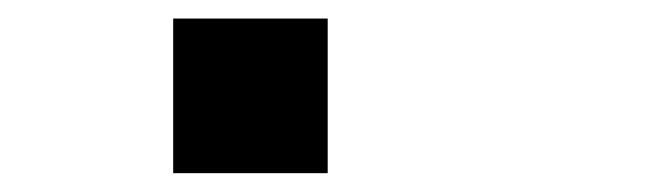

<svg xmlns="http://www.w3.org/2000/svg" viewBox="-20 -520 707 207"><path d="M333.3 -333.3H166.7V-500H333.3Z"/></svg>

Font: Galmuri11 Condensed
Style: Regular
Weight: 400
Width: 3
Designer: Lee Minseo (quiple)
Version: Version 2.399;hotconv 1.1.1;makeotfexe 2.6.0 DEVELOPMENT